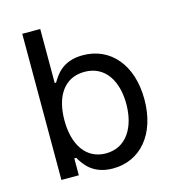

<svg xmlns="http://www.w3.org/2000/svg" viewBox="-109 -819 841 923"><g transform="rotate(-15 311.0 -358.0)"><path d="M85.9 0H172.6V-84.2H182.2C201 -52.9 237.2 11 340.9 11C476.6 11 571.7 -97.3 571.7 -271.3C571.7 -444.6 476.2 -552.6 339.8 -552.6C234.4 -552.6 201 -488.3 182.2 -458.5H175.4V-727.3H85.9ZM174 -272.7C174 -392.8 226.9 -473.4 326.7 -473.4C430.4 -473.4 481.9 -386 481.9 -272.7C481.9 -158 429.3 -67.8 326.7 -67.8C228 -67.8 174 -151.3 174 -272.7Z"/></g></svg>

Font: Margiela Sans Text
Style: Regular
Weight: 400
Designer: Stefan Endress, Andreas Faust
Version: Version 1.100;FEAKit 1.0